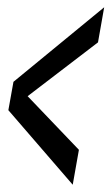

<svg xmlns="http://www.w3.org/2000/svg" viewBox="-20 -507 306 528"><path d="M180 1 3 -204 17 -282 266.5 -487 249.5 -390.5 56 -242.5 197 -95Z"/></svg>

Font: Anybody Condensed Medium
Style: Italic
Weight: 500
Width: 3
Italic angle: -10°
Designer: Tyler Finck
Foundry: Etcetera Type Company
Version: Version 1.010; ttfautohint (v1.8.3) -l 8 -r 50 -G 200 -x 14 